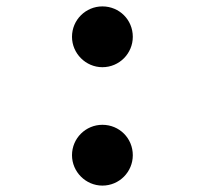

<svg xmlns="http://www.w3.org/2000/svg" viewBox="-20 -570 640 600"><path d="M205 -85C205 -33 248 10 300 10C353 10 395 -33 395 -85C395 -138 353 -180 300 -180C248 -180 205 -138 205 -85ZM205 -455C205 -403 248 -360 300 -360C353 -360 395 -403 395 -455C395 -508 353 -550 300 -550C248 -550 205 -508 205 -455Z"/></svg>

Font: CommitMono
Style: 700Regular
Weight: 700
Monospace: yes
Designer: Eigil Nikolajsen
Foundry: Eigil Nikolajsen
Version: Version 1.143